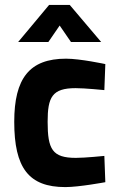

<svg xmlns="http://www.w3.org/2000/svg" viewBox="-20 -751 486 782"><path d="M177 -580 223 -647 269 -580H392L264 -731H180L54 -580ZM249 -512C100 -512 38 -432 38 -255C38 -67 97 11 246 11C302 11 409 -9 409 -9L405 -116C405 -116 327 -108 289 -108C193 -108 174 -143 174 -255C174 -355 192 -392 288 -392C326 -392 405 -384 405 -384L409 -490C409 -490 307 -512 249 -512Z"/></svg>

Font: RazerF5
Style: Bold
Weight: 700
Foundry: Razer Inc.
Version: Version 2